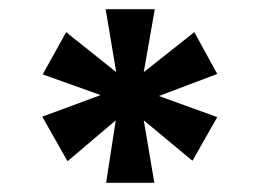

<svg xmlns="http://www.w3.org/2000/svg" viewBox="-20 -758 562 418"><path d="M211 -360 232 -496 127 -407 72 -504 199 -551 73 -596 124 -688 233 -601 210 -738H317L293 -601L403 -688L453 -597L326 -549L453 -503L399 -408L293 -496L316 -360Z"/></svg>

Font: DM Sans 18pt Black
Style: Regular
Weight: 900
Designer: Colophon Foundry, Jonny Pinhorn
Foundry: Colophon Foundry
Version: Version 4.004;gftools[0.9.30]